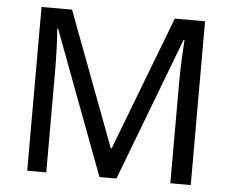

<svg xmlns="http://www.w3.org/2000/svg" viewBox="-51 -774 1009 834"><g transform="rotate(5 453.5 -357.0)"><path d="M412 0 177 -626H173Q176 -595 178 -542.5Q180 -490 180 -433V0H97V-714H230L450 -129H454L678 -714H810V0H721V-439Q721 -491 723.5 -542Q726 -593 728 -625H724L486 0Z"/></g></svg>

Font: Noto Sans Carian
Style: Regular
Weight: 400
Designer: Monotype Design Team
Foundry: Monotype Imaging Inc.
Version: Version 2.002; ttfautohint (v1.8.4.7-5d5b)